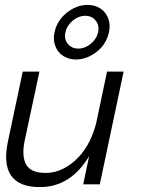

<svg xmlns="http://www.w3.org/2000/svg" viewBox="-20 -744 586 775"><path d="M71.8 -455.1H139.2L79.1 -173.8Q66.9 -112.8 85.9 -79.3Q105 -45.9 164.1 -45.9Q201.2 -45.9 235.1 -63Q269 -80.1 296.1 -108.6Q323.2 -137.2 341.6 -174.1Q359.9 -210.9 369.1 -251L412.1 -455.1H479L382.8 0H315.9L339.8 -113.8Q265.1 11.2 141.1 11.2Q-26.9 11.2 12.2 -173.8ZM200.2 -613.8Q205.1 -637.2 217.5 -657Q230 -676.8 248.5 -691.9Q267.1 -707 288.6 -715.6Q310.1 -724.1 333 -724.1Q356 -724.1 374.5 -715.6Q393.1 -707 404.5 -691.9Q416 -676.8 420.4 -657Q424.8 -637.2 419.9 -613.8Q415 -590.8 402.6 -570.8Q390.1 -550.8 371.6 -535.9Q353 -521 331.5 -512.5Q310.1 -503.9 287.1 -503.9Q264.2 -503.9 245.6 -512.5Q227.1 -521 215.6 -535.9Q204.1 -550.8 199.5 -570.8Q194.8 -590.8 200.2 -613.8ZM244.1 -613.8Q237.8 -586.9 253.4 -567.4Q269 -547.9 295.9 -547.9Q323.2 -547.9 346.7 -567.4Q370.1 -586.9 376 -613.8Q381.8 -641.1 366.5 -660.6Q351.1 -680.2 324.2 -680.2Q296.9 -680.2 273.4 -660.6Q250 -641.1 244.1 -613.8Z"/></svg>

Font: Anonymous Pro
Style: Italic
Weight: 400
Italic angle: -12°
Monospace: yes
Designer: Mark Simonson
Version: Version 1.003